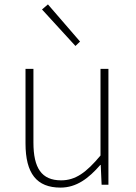

<svg xmlns="http://www.w3.org/2000/svg" viewBox="-20 -840 617 873"><path d="M255 13C328 13 383 -29 436 -90H438L442 0H473V-527H437V-133C372 -55 323 -20 258 -20C169 -20 132 -76 132 -192V-527H96V-188C96 -51 147 13 255 13ZM323 -631 344 -651 198 -820 171 -797Z"/></svg>

Font: Noto Sans JP Thin
Style: Regular
Weight: 100
Designer: Ryoko NISHIZUKA 西塚涼子 (kana, bopomofo & ideographs); Paul D. Hunt (Latin, Greek & Cyrillic); Sandoll Communications 산돌커뮤니
Foundry: Adobe
Version: Version 2.004;hotconv 1.0.118;makeotfexe 2.5.65603